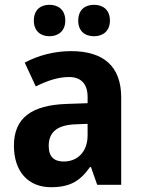

<svg xmlns="http://www.w3.org/2000/svg" viewBox="-20 -821 594 800"><path d="M121 -735C121 -692 149 -670 186 -670C223 -670 252 -692 252 -735C252 -780 223 -801 186 -801C149 -801 121 -780 121 -735ZM306 -735C306 -692 333 -670 372 -670C409 -670 438 -692 438 -735C438 -780 409 -801 372 -801C334 -801 306 -780 306 -735ZM276 -608C207 -608 138 -590 83 -560L129 -461C178 -485 222 -500 268 -500C317 -500 345 -472 345 -417V-391L258 -388C112 -383 38 -330 38 -214C38 -107 97 -41 192 -41C273 -41 314 -67 355 -125H359L385 -51H485V-415C485 -545 411 -608 276 -608ZM294 -303 345 -305V-257C345 -188 302 -148 246 -148C207 -148 183 -166 183 -213C183 -266 213 -300 294 -303Z"/></svg>

Font: Noto Sans Tamil UI SemiCondensed
Style: Bold
Weight: 700
Width: 4
Designer: Jelle Bosma - Monotype Design Team
Foundry: Monotype Imaging Inc.
Version: Version 2.004